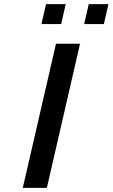

<svg xmlns="http://www.w3.org/2000/svg" viewBox="-20 -906 543 926"><path d="M386 -790 408 -886H503L481 -790ZM180 -790 202 -886H297L275 -790ZM90 0 250 -695H366L206 0Z"/></svg>

Font: Coval
Style: Medium Italic
Weight: 500
Foundry: Context Ltd
Version: Version 001.000